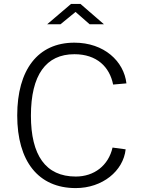

<svg xmlns="http://www.w3.org/2000/svg" viewBox="-20 -951 728 981"><path d="M438 -827H511L391 -931H343L221 -827H289L366 -890ZM360 -733C173 -733 68 -594 68 -361C68 -128 175 10 367 10C503 10 610 -77 622 -188L555 -197C534 -105 461 -49 367 -49C213 -49 138 -158 138 -360C138 -568 215 -674 360 -674C475 -674 540 -609 558 -519L626 -525C613 -638 512 -733 360 -733Z"/></svg>

Font: United Sans ExtraLight
Style: Regular
Weight: 200
Designer: Pablo Impallari, Rodrigo Fuenzalida (Modified by Dan O. Williams)
Version: Version 1.000;PS 001.000;hotconv 1.0.88;makeotf.lib2.5.64775